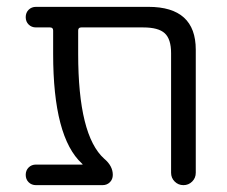

<svg xmlns="http://www.w3.org/2000/svg" viewBox="-20 -540 661 560"><path d="M220 -60Q221 -60 221 -61L219 -63Q135 -140 135 -383V-451Q135 -460 126 -460H85Q72 -460 63.5 -468.5Q55 -477 55 -490Q55 -503 63.5 -511.5Q72 -520 85 -520H413Q551 -520 551 -395V-36Q551 -21 540.5 -10.5Q530 0 515 0Q500 0 489.5 -10.5Q479 -21 479 -36V-385Q479 -426 460.5 -443Q442 -460 398 -460H217Q208 -460 208 -451V-383Q208 -145 284 -77Q309 -56 309 -30Q309 -17 300.5 -8.5Q292 0 279 0H85Q72 0 63.5 -8.5Q55 -17 55 -30Q55 -43 63.5 -51.5Q72 -60 85 -60Z"/></svg>

Font: Rounded Mplus 1c
Style: Regular
Weight: 400
Version: Version 1.059.20150529